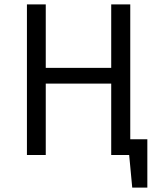

<svg xmlns="http://www.w3.org/2000/svg" viewBox="-20 -708 718 877"><path d="M653 -72V149H584L570 0H488V-326H189V0H103V-688H189V-398H488V-688H575V-72Z"/></svg>

Font: FiraSans
Style: Regular
Weight: 350
Designer: Carrois Corporate & Edenspiekermann AG
Foundry: Carrois Corporate GbR & Edenspiekermann AG
Version: Version 3.106;PS 003.106;hotconv 1.0.70;makeotf.lib2.5.58329